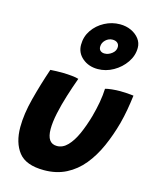

<svg xmlns="http://www.w3.org/2000/svg" viewBox="-128 -938 850 1053"><g transform="rotate(15 296.5 -411.5)"><path d="M432.5 -489Q446 -493 470.2 -495.5Q494.5 -498 516.5 -498Q535 -498 557.2 -496.5Q579.5 -495 593 -493Q588 -452.5 580.8 -411.2Q573.5 -370 563 -330Q543 -256.5 514 -191.2Q485 -126 444.5 -76.5Q404 -27 349.2 1Q294.5 29 224 29Q121.5 29 79.8 -24.2Q38 -77.5 38 -166Q38 -240 61.5 -330.2Q85 -420.5 116 -511.5Q129.5 -512.5 150.8 -513.2Q172 -514 189.5 -513.5Q214.5 -513 239 -510.5Q263.5 -508 277 -503.5Q258.5 -453 241 -397.2Q223.5 -341.5 212.5 -289.8Q201.5 -238 201.5 -199Q201.5 -117.5 258.5 -117.5Q291.5 -117.5 318.5 -145.5Q345.5 -173.5 366.8 -221Q388 -268.5 404.5 -326.5Q416.5 -370 423.8 -411Q431 -452 432.5 -489ZM365 -583Q313.5 -583 278.2 -612.8Q243 -642.5 243 -688Q243 -734.5 268.2 -771.5Q293.5 -808.5 334.5 -830.2Q375.5 -852 421.5 -852Q456.5 -852 485 -838.8Q513.5 -825.5 530.8 -803Q548 -780.5 548 -752Q548 -707.5 521.5 -669Q495 -630.5 453.2 -606.8Q411.5 -583 365 -583ZM379.5 -675Q401.5 -675 421.2 -690.5Q441 -706 441 -728Q441 -743 430.8 -751.5Q420.5 -760 403.5 -760Q381.5 -760 364.2 -743.8Q347 -727.5 347 -705Q347 -690.5 356 -682.8Q365 -675 379.5 -675Z"/></g></svg>

Font: Grandstander
Style: Bold Italic
Weight: 700
Italic angle: -15°
Designer: Tyler Finck
Foundry: Etcetera Type Co
Version: Version 1.200; ttfautohint (v1.8.3)